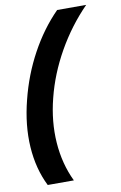

<svg xmlns="http://www.w3.org/2000/svg" viewBox="-92 -727 583 928"><g transform="rotate(-10 199.5 -262.5)"><path d="M65 150Q21.7 63.3 14.6 -44.6Q7.5 -152.5 38.3 -273.3Q67.5 -390.8 123.8 -494.2Q180 -597.5 256.7 -675H399.2Q314.2 -588.3 253.3 -480.8Q192.5 -373.3 164.2 -260Q135.8 -148.3 143.3 -43.3Q150.8 61.7 193.3 150Z"/></g></svg>

Font: Funnel Sans Light
Style: Bold Italic
Weight: 700
Italic angle: -14.036°
Version: Version 1.000